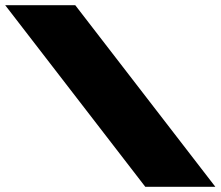

<svg xmlns="http://www.w3.org/2000/svg" viewBox="-20 -720 850 740"><path d="M0 -700H270L810 0H540Z"/></svg>

Font: Stalin One
Style: Regular
Weight: 400
Designer: Jovanny Lemonad
Foundry: Alexey Maslov, Jovanny Lemonad
Version: Version 3.002; ttfautohint (v0.91) -l 8 -r 50 -G 200 -x 0 -w